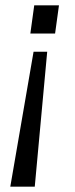

<svg xmlns="http://www.w3.org/2000/svg" viewBox="-20 -537 282 718"><path d="M93.5 -411.5 108 -517H200.5L186 -411.5ZM18.5 161 105.5 -343.5H156.5L110 161Z"/></svg>

Font: Public Sans Light
Style: Italic
Weight: 300
Italic angle: -8°
Designer: The Public Sans project authors (U.S. Web Design System). Libre Franklin designed by Pablo Impallari and Rodrigo Fuenzal
Version: Version 1.007; ttfautohint (v1.8.1) -l 8 -r 50 -G 200 -x 14 